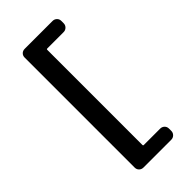

<svg xmlns="http://www.w3.org/2000/svg" viewBox="-287 -838 1074 1074"><g transform="rotate(-45 250.0 -300.5)"><path d="M375 -769.5Q389.6 -769.5 399.9 -759.8Q410.2 -750 410.2 -735.4V-716.8Q410.2 -702.1 399.9 -691.9Q389.6 -681.6 375 -681.6H245.1Q240.2 -681.6 240.2 -676.8V77.1Q240.2 82 245.1 82H375Q389.6 82 399.9 91.8Q410.2 101.6 410.2 117.2V134.8Q410.2 149.4 399.9 159.7Q389.6 169.9 375 169.9H155.3Q140.6 169.9 130.4 160.2Q120.1 150.4 120.1 134.8V-735.4Q120.1 -750 129.9 -759.8Q139.6 -769.5 155.3 -769.5Z"/></g></svg>

Font: Rounded-L Mgen+ 1mn bold
Style: Bold
Weight: 700
Designer: [Source Han Sans]
Ryoko NISHIZUKA  (kana & ideographs); Paul D. Hunt (Latin, Greek & Cyrillic); Wenlong ZHANG  (bopomofo
Version: Version 1.059.20150602